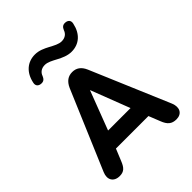

<svg xmlns="http://www.w3.org/2000/svg" viewBox="-256 -1076 1228 1228"><g transform="rotate(-45 357.5 -462.5)"><path d="M103 8C142 8 160 -10 178 -56L210 -134H504L535 -56C552 -12 574 8 616 8C666 8 688 -31 667 -83L440 -618C422 -660 394 -678 358 -678C322 -678 294 -660 275 -618L48 -83C26 -32 50 8 103 8ZM357 -516 459 -251H256ZM167 -765C187 -764 198 -774 206 -793C214 -817 234 -834 266 -834C319 -834 373 -772 448 -772C516 -772 566 -815 582 -892C588 -917 573 -932 549 -933C529 -934 518 -924 510 -905C502 -881 482 -864 450 -864C397 -864 343 -926 269 -926C201 -926 150 -883 134 -806C128 -781 143 -766 167 -765Z"/></g></svg>

Font: SN Pro
Style: Bold
Weight: 700
Designer: Tobias Whetton
Foundry: Supernotes
Version: Version 1.003;Glyphs 3.3 (3324)